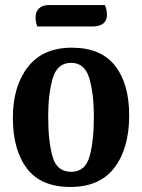

<svg xmlns="http://www.w3.org/2000/svg" viewBox="-20 -719 563 761"><path d="M492 -262Q492 -132 434 -55Q376 22 259 22Q142 22 86.5 -51.5Q31 -125 31 -252Q31 -377 90.5 -453.5Q150 -530 265 -530Q380 -530 436 -458.5Q492 -387 492 -262ZM352 -257Q352 -347 334 -408.5Q316 -470 262 -470Q207 -470 189 -408.5Q171 -347 171 -257Q171 -160 188 -99Q205 -38 262 -38Q318 -38 335 -99Q352 -160 352 -257ZM404 -660Q404 -638 389.5 -626Q375 -614 346 -614H128Q121 -630 121 -651Q121 -673 135 -686Q149 -699 173 -699H396Q404 -679 404 -660Z"/></svg>

Font: Sansita Medium
Style: Regular
Weight: 500
Designer: Pablo Cosgaya
Foundry: Omnibus-Type
Version: Version 1.006